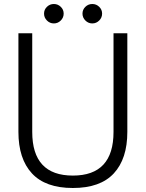

<svg xmlns="http://www.w3.org/2000/svg" viewBox="-20 -929 729 959"><path d="M72 -270V-763H141V-270Q141 -52 344 -52Q547 -52 547 -270V-763H616V-270Q616 -136 548.5 -63Q481 10 344 10Q207 10 139.5 -63Q72 -136 72 -270ZM200 -861Q200 -881 214.5 -895Q229 -909 249 -909Q269 -909 283.5 -895Q298 -881 298 -861Q298 -841 283.5 -826.5Q269 -812 249 -812Q229 -812 214.5 -826.5Q200 -841 200 -861ZM392 -861Q392 -881 406.5 -895Q421 -909 441 -909Q461 -909 475.5 -895Q490 -881 490 -861Q490 -841 475.5 -826.5Q461 -812 441 -812Q421 -812 406.5 -826.5Q392 -841 392 -861Z"/></svg>

Font: Open Sauce Sans Light
Style: Regular
Weight: 300
Designer: Alfredo Marco Pradil
Foundry: Creative Sauce Fz LLC
Version: Version 1.477